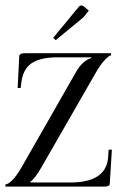

<svg xmlns="http://www.w3.org/2000/svg" viewBox="-20 -687 456 707"><path d="M0 0ZM185 -539 176 -548 271 -663Q275 -667 279 -667Q284.5 -667 288 -664L307 -648L287 -623ZM0 0V-8Q9.8 -8 25.8 -24.1Q41.8 -40.2 60 -72L260 -422Q271.2 -442.2 286.1 -455.8Q301 -469.2 316 -473V-476H192Q129 -476 96.4 -454.2Q63.8 -432.5 58 -379L56 -363H45L51 -483Q54.5 -488 59 -489.5Q63.5 -491 73 -491H389V-483Q381.5 -483 365.1 -465.2Q348.8 -447.5 332 -418L132 -70Q108.2 -28.8 92 -18V-15H239Q369.8 -15 378 -106L380 -136H392L384 -8Q382 0 364 0Z"/></svg>

Font: FogtwoNo5
Style: Regular
Weight: 400
Designer: gluk (gluksza@wp.pl)
Foundry: gluk (gluksza@wp.pl)
Version: Version 0.87